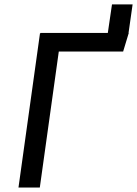

<svg xmlns="http://www.w3.org/2000/svg" viewBox="-20 -836 611 856"><path d="M553.1 -689.1 459.2 -679.1 479.3 -816.4H571.2ZM62.4 0 158.5 -689.1 244.4 -622.6 157.5 0ZM160.4 -689.1H554.1L529 -606.3H227.4Z"/></svg>

Font: Fira Sans Variable
Style: Italic
Weight: 397
Italic angle: -8°
Designer: Carrois Corporate & Edenspiekermann AG
Foundry: Carrois Corporate GbR & Edenspiekermann AG
Version: Version 4.202